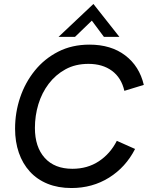

<svg xmlns="http://www.w3.org/2000/svg" viewBox="-20 -935 745 968"><path d="M340 13Q273 13 220 -8.5Q167 -30 130.5 -70Q94 -110 75 -165Q56 -220 56 -286Q56 -368 81.5 -443.5Q107 -519 155.5 -579Q204 -639 273.5 -674.5Q343 -710 431 -710Q540 -710 611.5 -655.5Q683 -601 705 -507L607 -477Q592 -543 544.5 -578Q497 -613 426 -613Q360 -613 310 -585.5Q260 -558 225.5 -512.5Q191 -467 173.5 -409.5Q156 -352 156 -290Q156 -194 205.5 -139Q255 -84 345 -84Q421 -84 478.5 -122Q536 -160 569 -225L661 -184Q614 -92 530 -39.5Q446 13 340 13ZM275 -749 451 -915 582 -749H504L443 -831L358 -749Z"/></svg>

Font: Hanken Grotesk Medium
Style: Italic
Weight: 500
Italic angle: -8°
Designer: Alfredo Marco Pradil
Foundry: Hanken Design Co.
Version: Version 3.013